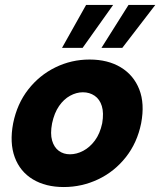

<svg xmlns="http://www.w3.org/2000/svg" viewBox="-20 -747 646 774"><path d="M237 7Q164 7 112.5 -24Q61 -55 39.5 -113Q18 -171 33 -250Q49 -329 94 -386.5Q139 -444 203.5 -475.5Q268 -507 341 -507Q415 -507 467 -475.5Q519 -444 541.5 -386.5Q564 -329 549 -250Q533 -171 487 -113Q441 -55 375.5 -24Q310 7 237 7ZM262 -125Q289 -125 315.5 -139Q342 -153 362.5 -180.5Q383 -208 392 -250Q399 -292 390.5 -319.5Q382 -347 361.5 -361Q341 -375 314 -375Q288 -375 262.5 -361Q237 -347 218 -319.5Q199 -292 190 -250Q182 -208 190 -180.5Q198 -153 217 -139Q236 -125 262 -125ZM436 -727 313 -554H230L327 -727ZM606 -727 473 -554H389L498 -727Z"/></svg>

Font: Albert Sans ExtraBold
Style: Italic
Weight: 800
Italic angle: -11.25°
Designer: Andreas Rasmussen
Foundry: a.Foundry
Version: Version 1.025